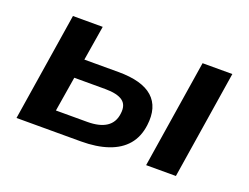

<svg xmlns="http://www.w3.org/2000/svg" viewBox="-83 -659 1068 824"><g transform="rotate(20 451.0 -247.0)"><path d="M48 0 126 -494H262L236 -335H392Q500 -335 548.5 -291.5Q597 -248 586 -163Q579 -108 548.5 -72Q518 -36 465.5 -18Q413 0 342 0ZM196 -88H339Q395 -88 426 -108.5Q457 -129 462 -170Q468 -211 443 -229Q418 -247 363 -247H222ZM640 0 718 -494H854L776 0Z"/></g></svg>

Font: Nunito Sans 10pt SemiExpanded
Style: Bold Italic
Weight: 700
Width: 6
Italic angle: -9°
Designer: Vernon Adams
Foundry: Vernon Adams
Version: Version 3.101;gftools[0.9.27]